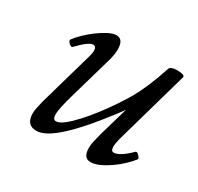

<svg xmlns="http://www.w3.org/2000/svg" viewBox="-102 -537 692 670"><g transform="rotate(30 244.0 -201.5)"><path d="M114 13Q73 13 73 -35Q73 -44 76 -57.5Q79 -71 83 -88L145 -305Q151 -327 148.5 -337Q146 -347 136 -347Q128 -347 113.5 -336.5Q99 -326 77 -303Q75 -301 69 -304.5Q63 -308 59.5 -313.5Q56 -319 58 -322Q68 -336 84.5 -352Q101 -368 120.5 -382.5Q140 -397 158.5 -406.5Q177 -416 191 -416Q205 -416 212 -405.5Q219 -395 219 -375Q219 -365 217 -352Q215 -339 208 -316L164 -163Q154 -129 149 -106Q144 -83 144 -72Q144 -50 157 -50Q170 -50 188.5 -64.5Q207 -79 228.5 -102.5Q250 -126 272 -154.5Q294 -183 313 -211.5Q332 -240 346 -264Q360 -289 375 -324Q390 -359 405 -405Q407 -410 414.5 -413Q422 -416 435 -416Q450 -416 457.5 -413.5Q465 -411 465 -406L383 -117Q374 -86 375 -71Q376 -56 386 -56Q398 -56 414.5 -66.5Q431 -77 450 -96Q454 -100 459.5 -96Q465 -92 469 -86.5Q473 -81 471 -78Q461 -65 444.5 -49Q428 -33 408 -19Q388 -5 368.5 4Q349 13 333 13Q317 13 310 2.5Q303 -8 303 -28Q303 -39 305.5 -51Q308 -63 315 -90L355 -228L361 -223Q327 -176 292.5 -133.5Q258 -91 226 -58Q194 -25 165.5 -6Q137 13 114 13Z"/></g></svg>

Font: Junicode VF
Style: Italic
Weight: 400
Italic angle: -11°
Designer: Peter S. Baker
Version: Version 2.209